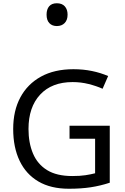

<svg xmlns="http://www.w3.org/2000/svg" viewBox="-20 -1149 768 1179"><path d="M407 -377H654V-27Q596 -8 537 1Q478 10 403 10Q292 10 216 -34.5Q140 -79 100.5 -161.5Q61 -244 61 -357Q61 -469 105 -551Q149 -633 231.5 -678.5Q314 -724 431 -724Q491 -724 544.5 -713Q598 -702 644 -682L610 -604Q572 -621 524.5 -633Q477 -645 426 -645Q298 -645 226.5 -568Q155 -491 155 -357Q155 -272 182.5 -206.5Q210 -141 269 -104.5Q328 -68 424 -68Q471 -68 504 -73Q537 -78 564 -85V-297H407ZM329 -989Q300 -989 283 -1007Q266 -1025 266 -1059Q266 -1092 282 -1110.5Q298 -1129 329 -1129Q361 -1129 378 -1110Q395 -1091 395 -1059Q395 -1026 377 -1007.5Q359 -989 329 -989Z"/></svg>

Font: Noto Sans Tifinagh Rhissa Ixa
Style: Regular
Weight: 400
Designer: JamraPatel
Foundry: JamraPatel LLC
Version: Version 2.006; ttfautohint (v1.8.4.7-5d5b)